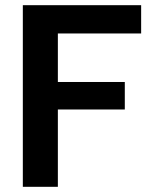

<svg xmlns="http://www.w3.org/2000/svg" viewBox="-20 -720 596 740"><path d="M68 0V-700H524V-591H203V-404H461V-298H203V0Z"/></svg>

Font: DM Sans 16pt
Style: Bold
Weight: 700
Version: Version 4.004;gftools[0.9.30]